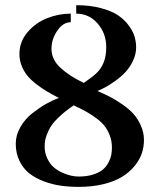

<svg xmlns="http://www.w3.org/2000/svg" viewBox="-20 -711 618 743"><path d="M152.8 -145Q152.8 -118.7 163.1 -97.4Q173.3 -76.2 188.2 -63.5Q203.1 -50.8 221.9 -42.5Q240.7 -34.2 256.1 -31Q271.5 -27.8 284.2 -27.8Q316.4 -27.8 340.6 -35.6Q364.7 -43.5 378.2 -54.9Q391.6 -66.4 399.9 -82.3Q408.2 -98.1 410.6 -111.8Q413.1 -125.5 413.1 -140.1Q413.1 -166 404.3 -188.2Q395.5 -210.4 382.8 -225.8Q370.1 -241.2 348.4 -256.6Q326.7 -272 309.1 -281.5Q291.5 -291 265.1 -303.2Q247.1 -291 234.6 -281.2Q222.2 -271.5 205.3 -255.4Q188.5 -239.3 178.2 -223.9Q168 -208.5 160.4 -187.7Q152.8 -167 152.8 -145ZM274.9 -658.2V-690.9Q329.1 -690.9 371.3 -679.4Q413.6 -668 438.5 -650.6Q463.4 -633.3 479.5 -610.6Q495.6 -587.9 501.2 -567.6Q506.8 -547.4 506.8 -527.8Q506.8 -501 494.6 -475.6Q482.4 -450.2 465.6 -432.1Q448.7 -414.1 426.5 -398.2Q404.3 -382.3 387.9 -373.5Q371.6 -364.7 356.9 -358.9Q384.3 -347.2 404.8 -336.7Q425.3 -326.2 451.9 -308.1Q478.5 -290 495.6 -271.2Q512.7 -252.4 524.9 -225.6Q537.1 -198.7 537.1 -168.9Q537.1 -142.6 528.8 -117.7Q520.5 -92.8 501 -68.8Q481.4 -44.9 452.9 -27.1Q424.3 -9.3 380.9 1.5Q337.4 12.2 284.2 12.2Q248 12.2 215.1 7.6Q182.1 2.9 149.7 -9.3Q117.2 -21.5 93.8 -39.8Q70.3 -58.1 55.7 -87.6Q41 -117.2 41 -154.8Q41 -188.5 59.1 -219.7Q77.1 -251 105.2 -272.9Q133.3 -294.9 158.9 -309.3Q184.6 -323.7 208 -332Q181.2 -345.7 161.4 -357.4Q141.6 -369.1 120.4 -385.5Q99.1 -401.9 85.7 -418.5Q72.3 -435.1 63.7 -456.5Q55.2 -478 55.2 -502Q55.2 -549.3 86.2 -585.9Q117.2 -622.6 161.9 -640.4Q206.5 -658.2 253.9 -658.2V-625Q223.6 -625 201.4 -591.8Q179.2 -558.6 179.2 -522.9Q179.2 -481 213.6 -449Q248 -417 304.2 -390.1Q337.9 -413.1 354.5 -429Q371.1 -444.8 381.1 -469.2Q391.1 -493.7 391.1 -528.8Q391.1 -581.5 357.9 -619.9Q324.7 -658.2 274.9 -658.2Z"/></svg>

Font: Common Serif
Style: Bold
Weight: 700
Designer: Philipp H. Poll, Khaled Hosny
Foundry: Stefan Peev, Context Ltd.
Version: Version 1.026